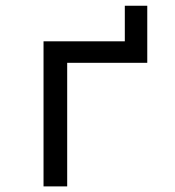

<svg xmlns="http://www.w3.org/2000/svg" viewBox="-20 -665 626 685"><path d="M135.3 0H219.7V-440.9H505.4V-644.5H425.3V-517.6H135.3Z"/></svg>

Font: Cascadia Code SemiLight
Style: Regular
Weight: 350
Monospace: yes
Designer: Aaron Bell
Foundry: Saja Typeworks
Version: Version 2404.023